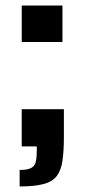

<svg xmlns="http://www.w3.org/2000/svg" viewBox="-20 -530 309 695"><path d="M51.1 144.9V85.2Q78.4 85.2 91.5 78.7Q104.7 72.3 108.9 57.7Q113.1 43 113.1 15.7V0H58.6V-134.8H211.3V-37.3Q211.3 16 206.2 51.3Q201.1 86.5 185.5 107.1Q169.9 127.7 137.3 136.3Q104.6 144.9 51.1 144.9ZM58.7 -377.9V-510H206.1V-377.9Z"/></svg>

Font: Saira Thin SemiCondensed
Style: Regular
Weight: 100
Width: 4
Version: Version 1.101